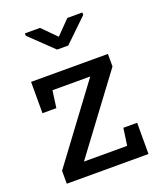

<svg xmlns="http://www.w3.org/2000/svg" viewBox="-141 -851 785 940"><g transform="rotate(-20 252.0 -381.0)"><path d="M43 0V-67.4L330.6 -454.1H133.8L121.6 -365.2H49.3V-528.3H449.7V-462.9L159.2 -73.2H384.3L397 -162.6H468.8V0ZM401.4 -761.8V-749.1L281.3 -633.3H223.2L102.1 -749.6V-761.8H180.7L252.5 -689.5L323.2 -761.8Z"/></g></svg>

Font: Roboto Slab LO
Style: Regular
Weight: 400
Designer: Google
Version: Version 2.000